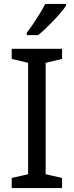

<svg xmlns="http://www.w3.org/2000/svg" viewBox="-20 -964 379 984"><path d="M298 0H40V-52L124 -71V-642L40 -662V-714H298V-662L214 -642V-71L298 -52ZM318 -934Q309 -920 292 -900Q275 -880 254.5 -858.5Q234 -837 213.5 -817.5Q193 -798 175 -784H117V-796Q132 -815 149.5 -841Q167 -867 184 -894.5Q201 -922 212 -944H318Z"/></svg>

Font: Noto Sans Ol Chiki
Style: Regular
Weight: 400
Designer: Monotype Design Team, Lewis McGuffie
Foundry: Monotype Imaging Inc.
Version: Version 2.003